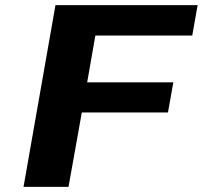

<svg xmlns="http://www.w3.org/2000/svg" viewBox="-20 -731 793 751"><path d="M637 -291 658 -409H321L353 -592H732L753 -711H197L72 0H248L300 -291Z"/></svg>

Font: Asimov
Style: XWidIt
Weight: 500
Designer: Google
Version: Version 2.000980; 2014